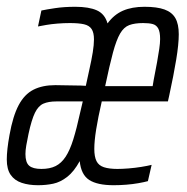

<svg xmlns="http://www.w3.org/2000/svg" viewBox="-32 -538 551 566"><path d="M80 8Q53 8 32 1Q11 -6 -0.5 -22.5Q-12 -39 -12 -68Q-12 -82 -10 -100Q-8 -118 -4 -140Q6 -196 23 -228Q40 -260 66.5 -273.5Q93 -287 131 -287Q146 -287 161 -286.5Q176 -286 191.5 -286Q207 -286 221 -285L231 -331Q238 -362 241.5 -384Q245 -406 245 -422Q245 -442 238 -452.5Q231 -463 215.5 -466.5Q200 -470 174 -470Q156 -470 137.5 -468.5Q119 -467 104.5 -464.5Q90 -462 80 -460L90 -507Q104 -510 130.5 -514Q157 -518 190 -518Q230 -518 253.5 -507.5Q277 -497 285 -469Q304 -495 330.5 -506.5Q357 -518 394 -518Q431 -518 453 -510Q475 -502 485 -484.5Q495 -467 495 -437Q495 -408 487.5 -362.5Q480 -317 467 -257L463 -239H268Q257 -191 251.5 -156.5Q246 -122 246 -99Q246 -76 252.5 -63Q259 -50 274.5 -45Q290 -40 314 -40Q328 -40 347 -41.5Q366 -43 384.5 -46Q403 -49 415 -52L404 -4Q393 -1 376 2Q359 5 340 6.5Q321 8 303 8Q255 8 231 -7.5Q207 -23 203 -63Q186 -32 166 -16.5Q146 -1 125 3.5Q104 8 80 8ZM90 -40Q115 -40 132 -48.5Q149 -57 161.5 -76Q174 -95 184 -127Q194 -159 204 -205L212 -239H134Q111 -239 96 -232.5Q81 -226 71 -205.5Q61 -185 52 -143Q48 -124 45.5 -109.5Q43 -95 43 -84Q43 -59 54 -49.5Q65 -40 90 -40ZM278 -284H418L421 -302Q427 -332 431 -354.5Q435 -377 437.5 -394Q440 -411 440 -423Q440 -444 434.5 -454Q429 -464 418.5 -467Q408 -470 390 -470Q365 -470 349 -464Q333 -458 322 -439Q311 -420 301 -383Q291 -346 278 -284Z"/></svg>

Font: Saira UltraCondensed
Style: Italic
Weight: 400
Width: 1
Italic angle: -12°
Designer: Hector Gatti with collaboration of the Omnibus-Type team
Foundry: Omnibus-Type
Version: Version 1.101